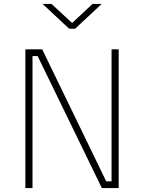

<svg xmlns="http://www.w3.org/2000/svg" viewBox="-20 -949 727 969"><path d="M108 0V-700H193L516 -34H543V-700H579V0H494L170 -666H144V0ZM493 -929 359 -804H329L195 -929H240L344 -833L447 -929Z"/></svg>

Font: TitilliumMaps29L
Style: 1 wt
Weight: 100
Designer: Campivisivi
Foundry: Accademia di Belle Arti di Urbino and students of MA course of Visual design
Version: Version 001.001